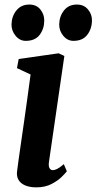

<svg xmlns="http://www.w3.org/2000/svg" viewBox="-20 -797 416 827"><path d="M136.7 10Q107.9 10 88.4 1.6Q68.9 -6.7 59.9 -22Q50.9 -37.2 53.4 -58.4Q56 -80.5 60.7 -113.1Q65.4 -145.7 71.2 -186.5Q77 -227.4 83.9 -274.5Q90.7 -321.6 97.7 -372.6Q104.6 -423.7 111.7 -476.2L53.1 -503.6L60.5 -542.9L232.5 -567.4L257.2 -556L191 -100.6Q188.3 -82.6 192.9 -73.4Q197.5 -64.2 207.2 -64.2Q216.5 -64.2 227.2 -69.9Q237.9 -75.5 254.9 -89.9L267.9 -59.3Q262.7 -52 246 -35.4Q229.3 -18.7 201.8 -4.4Q174.3 10 136.7 10ZM90.8 -621Q65.2 -621 47.1 -642.9Q29.1 -664.8 29.6 -692.3Q30.6 -727.8 51.1 -752.6Q71.7 -777.4 106 -777.4Q137.1 -777.4 153.9 -756.2Q170.8 -735.1 170.6 -708.8Q170.5 -672.6 150.8 -646.8Q131.1 -621 90.8 -621ZM296.2 -621Q270.6 -621 252.5 -642.9Q234.5 -664.8 235 -692.3Q236 -727.8 256.1 -752.6Q276.2 -777.4 311.3 -777.4Q341.7 -777.4 359.1 -756.2Q376.6 -735.1 376.1 -708.8Q375.6 -672.6 355.7 -646.8Q335.8 -621 296.2 -621Z"/></svg>

Font: Merriweather 7pt Light
Style: Italic
Weight: 300
Italic angle: -7.8°
Designer: Eben Sorkin
Foundry: Eben Sorkin
Version: Version 2.200;gftools[0.9.31]